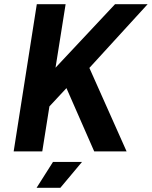

<svg xmlns="http://www.w3.org/2000/svg" viewBox="-20 -720 722 913"><path d="M45 0H181L215 -214L296 -301L428 0H582L405 -397L682 -700H527L244 -398L292 -700H155ZM154 173H267L370 50H232Z"/></svg>

Font: Arthouse Owned
Style: Bold Italic
Weight: 700
Italic angle: -10°
Designer: Jeremy Tribby
Foundry: Tribby Type
Version: Version 1.000;PS 001.000;hotconv 1.0.88;makeotf.lib2.5.64775